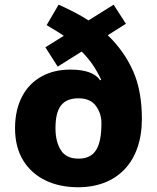

<svg xmlns="http://www.w3.org/2000/svg" viewBox="-20 -786 669 816"><path d="M178.2 -679.2C203.1 -664.1 229.5 -648.9 251 -633.8L172.9 -585L225.1 -502.9L327.1 -566.9C364.3 -529.8 388.7 -492.2 410.2 -446.8L405.8 -444.8C385.3 -475.1 342.8 -490.2 278.8 -490.2C233.4 -490.2 193.4 -481 158.2 -461.9C87.4 -423.8 43.9 -347.2 43.9 -241.2C43.9 -187 55.7 -141.6 78.6 -104C124.5 -29.3 208 9.8 312 9.8C478.5 9.8 583 -98.1 583 -280.8C583 -359.4 570.8 -427.2 545.9 -483.4C521 -539.6 485.4 -590.8 438 -636.2L515.1 -685.1L462.9 -766.1L356 -699.2C320.3 -722.7 277.3 -744.6 229 -766.1ZM314 -368.2C347.2 -368.2 371.6 -357.4 387.7 -335.9C403.3 -314 411.1 -290 411.1 -263.2C411.1 -161.6 384.8 -111.8 314 -111.8C278.8 -111.8 253.9 -123.5 238.8 -147.5C223.6 -171.4 215.8 -202.6 215.8 -241.2C215.8 -326.7 243.7 -368.2 314 -368.2Z"/></svg>

Font: Noto Reveo Sans
Style: Regular
Weight: 800
Designer: Monotype Design Team
Foundry: Monotype Imaging Inc.
Version: Version 2.007